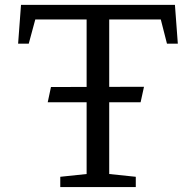

<svg xmlns="http://www.w3.org/2000/svg" viewBox="-20 -756 790 776"><path d="M186 -404.3 562 -405.3 548.3 -342.8H172.9ZM687 -736.3 698.7 -579.6H654.8L629.9 -677.2H421.4V-52.7L528.8 -41.5V0H223.6V-41.5L330.1 -52.7V-677.2H122.6L96.2 -579.6H53.2L64.9 -736.3Z"/></svg>

Font: Habibi
Style: Regular
Weight: 400
Designer: Magnus Gaarde
Foundry: Magnus Gaarde
Version: Version 1.001